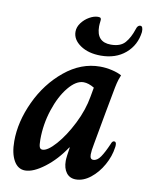

<svg xmlns="http://www.w3.org/2000/svg" viewBox="-80 -740 630 809"><g transform="rotate(10 235.5 -335.5)"><path d="M17 -104Q17 -187 57.5 -274Q98 -361 168 -418.5Q238 -476 319 -476Q345 -476 370.5 -470Q396 -464 412 -455Q403 -433 400 -419Q397 -405 396 -401Q389 -365 375.5 -291.5Q362 -218 350 -151Q344 -121 344 -105Q344 -94 347.5 -89Q351 -84 358 -84Q375 -84 389 -104.5Q403 -125 419 -162Q421 -168 424 -172Q427 -176 432 -176Q441 -176 441 -162Q441 -155 440 -151Q435 -113 414 -75.5Q393 -38 362.5 -14Q332 10 300 10Q274 10 259.5 -9Q245 -28 245 -60Q245 -68 247 -84L252 -118H250Q213 -62 165.5 -26Q118 10 83 10Q52 10 34.5 -21Q17 -52 17 -104ZM301 -345 308 -384Q283 -399 262 -399Q230 -399 197.5 -359.5Q165 -320 144.5 -257.5Q124 -195 124 -130Q124 -106 127.5 -97.5Q131 -89 140 -89Q162 -89 196.5 -128Q231 -167 261 -226.5Q291 -286 301 -345ZM191 -603Q191 -623 204.5 -641Q218 -659 237.5 -670Q257 -681 274 -681Q283 -681 285.5 -677.5Q288 -674 287 -667Q285 -651 285 -642Q285 -575 347 -575Q388 -575 407.5 -597.5Q427 -620 439 -657Q444 -675 456 -675Q468 -675 467 -650Q460 -593 418.5 -557.5Q377 -522 313 -522Q260 -522 225.5 -545.5Q191 -569 191 -603Z"/></g></svg>

Font: Charm
Style: Bold
Weight: 700
Designer: Katatrad Aksorn Co.,Ltd.
Foundry: Cadson Demak Co.,Ltd.
Version: Version 1.001